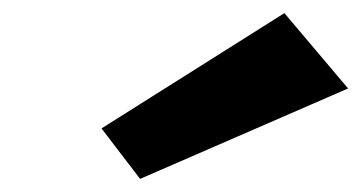

<svg xmlns="http://www.w3.org/2000/svg" viewBox="-20 -860 551 293"><path d="M134.9 -664 193.8 -587 511.2 -725 414 -840Z"/></svg>

Font: Blink
Style: WideObl
Weight: 400
Designer: Mew Too
Foundry: Cannot Into Space Fonts
Version: Version 001.000